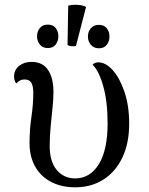

<svg xmlns="http://www.w3.org/2000/svg" viewBox="-20 -785 637 819"><path d="M301 14Q242 14 198 -9Q154 -32 130 -74.5Q106 -117 106 -174Q106 -232 114 -286Q122 -340 122 -389Q122 -417 114 -431.5Q106 -446 85 -446Q73 -446 64.5 -441Q56 -436 49 -429Q40 -442 40 -458Q40 -487 61.5 -504Q83 -521 114 -521Q162 -521 185 -486.5Q208 -452 208 -393Q208 -362 204 -324Q200 -286 196 -244.5Q192 -203 192 -162Q192 -96 222 -60Q252 -24 301 -24Q364 -24 401.5 -84.5Q439 -145 439 -259Q439 -351 420.5 -417Q402 -483 375 -509Q383 -519 400 -519Q431 -519 461 -485.5Q491 -452 511 -393Q531 -334 531 -257Q531 -174 502 -113Q473 -52 421 -19Q369 14 301 14ZM304 -589Q296 -587 285 -588Q274 -589 268 -593L271 -761Q282 -764 296 -764.5Q310 -765 324 -763Q338 -761 347 -755ZM184 -580Q162 -580 150 -595Q138 -610 138 -630Q138 -651 150 -665.5Q162 -680 184 -680Q206 -680 217.5 -665.5Q229 -651 229 -630Q229 -610 217.5 -595Q206 -580 184 -580ZM402 -579Q380 -579 367.5 -594Q355 -609 355 -629Q355 -650 367.5 -664.5Q380 -679 402 -679Q424 -679 435.5 -664.5Q447 -650 447 -629Q447 -609 435.5 -594Q424 -579 402 -579Z"/></svg>

Font: Arima Thin Medium
Style: Regular
Weight: 500
Version: Version 1.100